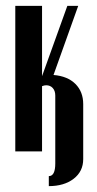

<svg xmlns="http://www.w3.org/2000/svg" viewBox="-20 -515 331 653"><path d="M123 -495V-256L209 -495H246L162 -260Q210 -256 236.5 -229.5Q263 -203 263 -161V26Q263 68 230.5 93Q198 118 146 118V84Q168 84 168 41V-190Q168 -206 159.5 -215.5Q151 -225 137 -225Q131 -225 123 -222V0H32V-495Z"/></svg>

Font: Moniqa ExtBd Cond Paragraph
Style: Regular
Weight: 800
Width: 3
Designer: Rajesh Rajput
Foundry: Rajesh Rajput
Version: Version 1.000